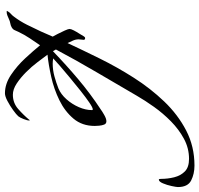

<svg xmlns="http://www.w3.org/2000/svg" viewBox="-35 -753 806 776"><g transform="rotate(90 368.0 -365.0)"><path d="M357 18Q319 18 282.5 -6.5Q246 -31 215.5 -64Q185 -97 163 -124Q149 -104 134.5 -82Q120 -60 109 -37Q105 -29 102 -21.5Q99 -14 90 -9Q83 -5 74 -3.5Q65 -2 57 2Q50 5 43 8Q36 11 28 11Q24 11 24 10L25 8Q29 0 35.5 -5.5Q42 -11 47 -18Q66 -43 80 -71Q94 -99 107 -127L128 -175Q125 -180 117.5 -194.5Q110 -209 103.5 -223.5Q97 -238 97 -243Q97 -249 103 -260.5Q109 -272 116.5 -283.5Q124 -295 127 -301Q130 -306 134 -306Q141 -306 141 -300Q141 -296 140 -290.5Q139 -285 139 -280Q139 -268 144 -257Q149 -246 154 -235Q182 -295 216.5 -365Q251 -435 294 -502.5Q337 -570 390 -625.5Q443 -681 507.5 -714.5Q572 -748 649 -748Q683 -748 709.5 -734.5Q736 -721 736 -681Q736 -675 732 -656Q728 -637 721 -620.5Q714 -604 706 -604Q703 -604 703 -612Q703 -640 696.5 -666Q690 -692 673 -709Q656 -726 622 -726Q579 -726 541 -705.5Q503 -685 470.5 -653Q438 -621 412 -584.5Q386 -548 367 -515Q320 -434 272 -352.5Q224 -271 180 -188L187 -176Q242 -229 300 -278Q358 -327 422 -369Q430 -375 445 -383.5Q460 -392 470 -392Q480 -392 483.5 -383Q487 -374 488 -363Q489 -352 489 -345Q489 -294 459.5 -259Q430 -224 385 -202Q340 -180 290.5 -169Q241 -158 201 -154Q213 -138 231 -114Q249 -90 271.5 -67.5Q294 -45 317.5 -29.5Q341 -14 363 -14Q396 -14 420.5 -35.5Q445 -57 464 -80Q464 -82 466 -82Q467 -82 467 -81Q467 -80 467 -80Q467 -72 461 -57Q455 -42 450 -36Q443 -28 425 -15Q407 -2 388 8Q369 18 357 18ZM237 -175Q263 -175 288.5 -182Q314 -189 337 -198Q361 -208 381 -230.5Q401 -253 413 -280.5Q425 -308 425 -334Q425 -337 422 -337Q415 -337 394.5 -323Q374 -309 347.5 -288Q321 -267 294 -244.5Q267 -222 245.5 -203.5Q224 -185 216 -177Q221 -176 226.5 -175.5Q232 -175 237 -175Z"/></g></svg>

Font: My Soul
Style: Regular
Weight: 400
Designer: Robert E. Leuschke
Foundry: Robert E. Leuschke
Version: Version 1.010; ttfautohint (v1.8.4.7-5d5b)